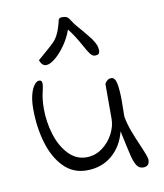

<svg xmlns="http://www.w3.org/2000/svg" viewBox="-82 -798 733 860"><g transform="rotate(-10 284.5 -368.0)"><path d="M428 -182Q411 -115 364 -75.5Q317 -36 249 -36Q187 -36 144.5 -79.5Q102 -123 81 -194.5Q60 -266 60 -349Q60 -387 67.5 -414.5Q75 -442 86.5 -456Q98 -470 109 -469Q121 -469 121 -453Q121 -440 114 -412Q107 -381 107 -341Q107 -281 124.5 -224Q142 -167 176.5 -130.5Q211 -94 258 -94Q297 -94 329 -117Q361 -140 379.5 -175Q398 -210 398 -244V-403Q409 -424 428 -424Q445 -424 451 -395Q457 -366 457 -313Q457 -268 456 -244Q462 -211 474.5 -177Q487 -143 506 -100Q529 -47 529 -35Q529 -5 500 -5Q482 -5 471.5 -20.5Q461 -36 453 -68.5Q445 -101 428 -182ZM328 -590Q302 -638 275 -672Q263 -637 240.5 -604.5Q218 -572 193.5 -552Q169 -532 152 -532Q133 -532 123 -559L159 -590Q187 -614 200 -627.5Q213 -641 223 -662.5Q233 -684 242 -722Q245 -731 258 -731Q274 -731 281.5 -726Q289 -721 299 -704Q307 -690 342 -651Q348 -643 359 -630Q370 -617 375 -610Q388 -590 392 -579Q396 -568 396 -555Q396 -544 390.5 -540Q385 -536 374 -536Q363 -536 353 -549Q343 -562 328 -590Z"/></g></svg>

Font: Indie Flower
Style: Regular
Weight: 400
Designer: Kimberly Geswein
Foundry: Kimberly Geswein
Version: Version 2.000